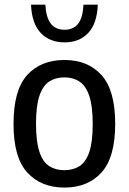

<svg xmlns="http://www.w3.org/2000/svg" viewBox="-20 -816 566 845"><path d="M263.5 9.5Q160.5 9.5 100 -56.8Q39.5 -123 39.5 -270.5Q39.5 -419 99.5 -485.5Q159.5 -552 263.5 -552Q367 -552 427 -485.2Q487 -418.5 487 -271.5Q487 -123.5 426.8 -57Q366.5 9.5 263.5 9.5ZM263.5 -67Q302 -67 330 -85Q358 -103 373 -147Q388 -191 388 -269.5Q388 -349.5 372.8 -394.2Q357.5 -439 329.5 -457.2Q301.5 -475.5 263.5 -475.5Q225 -475.5 197 -457.5Q169 -439.5 153.8 -395.2Q138.5 -351 138.5 -272.5Q138.5 -192.5 153.5 -147.8Q168.5 -103 196.5 -85Q224.5 -67 263.5 -67ZM264 -629.5Q198.5 -629.5 159.2 -671Q120 -712.5 116.5 -795.5H179.5Q183 -738 204 -711.5Q225 -685 264 -685Q303 -685 323.8 -711.5Q344.5 -738 347.5 -795.5H410.5Q407 -712 368.2 -670.8Q329.5 -629.5 264 -629.5Z"/></svg>

Font: Encode Sans Semi Condensed Medium
Style: Regular
Weight: 500
Width: 4
Designer: Multiple Designers
Foundry: Impallari Type
Version: Version 3.000; ttfautohint (v1.8.3) -l 8 -r 50 -G 200 -x 14 